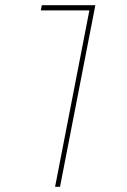

<svg xmlns="http://www.w3.org/2000/svg" viewBox="-20 -719 487 739"><path d="M141 -699H347L211 0H192L324 -679H137Z"/></svg>

Font: TypoPRO Montserrat
Style: Italic
Weight: 250
Italic angle: -11.3°
Designer: Julieta Ulanovsky
Foundry: Julieta Ulanovsky
Version: Version 6.001